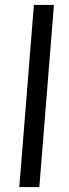

<svg xmlns="http://www.w3.org/2000/svg" viewBox="-20 -756 278 776"><path d="M117 -736H198L139 0H58Z"/></svg>

Font: Muli
Style: Italic
Weight: 400
Italic angle: -4.541°
Designer: Vernon Adams
Foundry: Vernon Adams
Version: Version 2.001